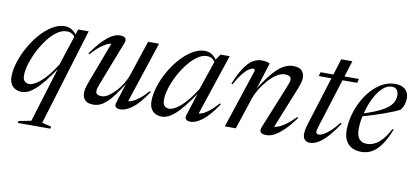

<svg xmlns="http://www.w3.org/2000/svg" viewBox="-75 -866 2924 1353"><g transform="rotate(10 1387.0 -189.0)"><path d="M195 198 321 -212.5H328Q282.5 -143 246.8 -99Q211 -55 183.2 -31.5Q155.5 -8 133.8 0.8Q112 9.5 93.5 9.5Q67.5 9.5 46.8 -1Q26 -11.5 14.5 -32.8Q3 -54 3 -85.5Q3 -132 20.5 -187.8Q38 -243.5 68.2 -298.2Q98.5 -353 138.2 -398.8Q178 -444.5 223 -472Q268 -499.5 314 -499.5Q345 -499.5 370 -481.2Q395 -463 412 -427L404.5 -408Q393 -440.5 375.2 -453.2Q357.5 -466 333 -466Q296.5 -466 261.2 -440.5Q226 -415 195 -373.2Q164 -331.5 139.8 -283.5Q115.5 -235.5 102 -189.2Q88.5 -143 88.5 -109Q88.5 -79 101.8 -66.8Q115 -54.5 135.5 -54.5Q150.5 -54.5 170.5 -64.5Q190.5 -74.5 214.8 -95Q239 -115.5 266 -148.5Q293 -181.5 321.5 -227.5L393 -446.5L408 -493H483.5L273 198L340 215L336 229.5H103L107 215Z M761 -28.5 810 -185H814Q778.5 -127.5 750.2 -89.8Q722 -52 697.5 -30.2Q673 -8.5 650.8 0.8Q628.5 10 605 10Q561.5 10 543.8 -10.2Q526 -30.5 526 -60.5Q526 -75 530 -92.5Q534 -110 541 -128.5L662 -451L674.5 -433.5Q663.5 -438 641.8 -431.8Q620 -425.5 588.5 -402.8Q557 -380 516 -334.5L508.5 -340.5Q550.5 -398.5 585.5 -434.5Q620.5 -470.5 650.5 -486.8Q680.5 -503 706 -503Q734 -503 744.8 -491.5Q755.5 -480 745 -453L621 -133.5Q615.5 -119.5 612.8 -108.2Q610 -97 610 -89Q610 -72.5 620.8 -65.5Q631.5 -58.5 653 -58.5Q675 -58.5 700.5 -75.2Q726 -92 750.8 -119Q775.5 -146 794.8 -177.5Q814 -209 824 -238L908.5 -493H987L838 -42.5L831 -58Q845 -54 867.2 -62Q889.5 -70 918.5 -92.2Q947.5 -114.5 982 -153.5L988.5 -147.5Q929 -58.5 882.2 -24.2Q835.5 10 800 10Q775 10 765.2 0Q755.5 -10 761 -28.5Z M1263.5 -29.5 1322 -212.5H1329.5Q1285 -146 1250.8 -102.8Q1216.5 -59.5 1188.8 -35Q1161 -10.5 1138.2 -0.5Q1115.5 9.5 1095 9.5Q1068.5 9.5 1048 -1Q1027.5 -11.5 1016 -32.8Q1004.5 -54 1004.5 -85.5Q1004.5 -135.5 1022.5 -192Q1040.5 -248.5 1071.5 -303Q1102.5 -357.5 1142.5 -402Q1182.5 -446.5 1226.5 -473Q1270.5 -499.5 1314.5 -499.5Q1343 -499.5 1366.5 -484.2Q1390 -469 1407.5 -439L1399.5 -423Q1388.5 -446.5 1372.2 -456.2Q1356 -466 1334.5 -466Q1301.5 -466 1267.2 -441.8Q1233 -417.5 1201.2 -377.8Q1169.5 -338 1144.2 -290.2Q1119 -242.5 1104.2 -195Q1089.5 -147.5 1089.5 -109Q1089.5 -79.5 1102.8 -67Q1116 -54.5 1137 -54.5Q1151.5 -54.5 1171.8 -64.5Q1192 -74.5 1216 -95Q1240 -115.5 1267.2 -148.5Q1294.5 -181.5 1323 -227.5L1400 -453.5L1427 -493H1492.5L1342 -41.5L1332 -58Q1346 -54 1368.2 -61.8Q1390.5 -69.5 1419.5 -92Q1448.5 -114.5 1482.5 -153.5L1489.5 -147.5Q1430 -59 1383.2 -24.5Q1336.5 10 1301 10Q1277.5 10 1267.5 -0.5Q1257.5 -11 1263.5 -29.5Z M1546 -301.5 1537.5 -305Q1569 -380.5 1598.2 -423.5Q1627.5 -466.5 1657.5 -484.8Q1687.5 -503 1720.5 -503Q1732 -503 1741.8 -501.8Q1751.5 -500.5 1760.5 -498Q1769.5 -495.5 1779 -491.5L1714 -284H1707.5Q1747 -348 1779.8 -390.5Q1812.5 -433 1840.8 -457.5Q1869 -482 1894.8 -492.2Q1920.5 -502.5 1946 -502.5Q1990.5 -502.5 2008.5 -482.5Q2026.5 -462.5 2026.5 -433Q2026.5 -416.5 2021.2 -396.2Q2016 -376 1999 -335L1881 -42L1873 -57.5Q1888 -55 1911.2 -62.5Q1934.5 -70 1965.8 -91.8Q1997 -113.5 2036.5 -153.5L2043 -147.5Q2001.5 -90.5 1965.5 -55.8Q1929.5 -21 1899.5 -5.5Q1869.5 10 1844.5 10Q1812.5 10 1801.5 -2Q1790.5 -14 1803 -44L1922.5 -338Q1934 -366.5 1938.8 -380.2Q1943.5 -394 1943.5 -403Q1943.5 -418 1933 -426.2Q1922.5 -434.5 1899 -434.5Q1869.5 -434.5 1838.2 -413.8Q1807 -393 1778.8 -360.8Q1750.5 -328.5 1729.5 -293.5Q1708.5 -258.5 1699 -229.5L1623 0H1544.5L1682.5 -418Q1684 -424.5 1682.2 -430Q1680.5 -435.5 1673.5 -435.5Q1661.5 -435.5 1643 -424.5Q1624.5 -413.5 1600.5 -384.5Q1576.5 -355.5 1546 -301.5Z M2134.5 -464 2143 -493H2417L2410 -464ZM2195 -114.5Q2192 -104 2190 -96.5Q2188 -89 2187.2 -84Q2186.5 -79 2186.5 -75Q2186.5 -66 2191.8 -62Q2197 -58 2206.5 -58Q2218 -58 2236.8 -67Q2255.5 -76 2282.2 -99.5Q2309 -123 2344 -166.5L2352 -161Q2317.5 -109 2288.8 -75.5Q2260 -42 2236 -23.5Q2212 -5 2191.8 2.5Q2171.5 10 2154.5 10Q2133 10 2118.2 -3Q2103.5 -16 2103.5 -46.5Q2103.5 -57.5 2106.2 -75Q2109 -92.5 2120.5 -128L2270.5 -608H2350Z M2657.5 -480Q2625 -480 2597 -456.8Q2569 -433.5 2546.8 -396Q2524.5 -358.5 2508.8 -314Q2493 -269.5 2484.8 -226.2Q2476.5 -183 2476.5 -150Q2476.5 -97.5 2495.8 -75Q2515 -52.5 2550.5 -52.5Q2577.5 -52.5 2603.8 -64.5Q2630 -76.5 2656.8 -105.5Q2683.5 -134.5 2710 -185L2720.5 -184.5Q2690 -108 2658.2 -65.8Q2626.5 -23.5 2593 -6.8Q2559.5 10 2522.5 10Q2482.5 10 2453.8 -5.2Q2425 -20.5 2409.8 -50Q2394.5 -79.5 2394.5 -122.5Q2394.5 -175.5 2408.8 -229.8Q2423 -284 2448.8 -333Q2474.5 -382 2509.8 -420.2Q2545 -458.5 2586.8 -480.8Q2628.5 -503 2675 -503Q2710 -503 2731.5 -491.5Q2753 -480 2763.2 -460.5Q2773.5 -441 2773.5 -417Q2773.5 -395.5 2766.8 -373.2Q2760 -351 2745 -331Q2727 -321.5 2697 -309Q2667 -296.5 2629.2 -283.2Q2591.5 -270 2550 -257Q2508.5 -244 2468 -233.5L2470.5 -253.5Q2526.5 -270.5 2566.8 -287Q2607 -303.5 2633.5 -319.8Q2660 -336 2675.5 -353Q2691 -370 2697.5 -388.2Q2704 -406.5 2704 -426Q2704 -442.5 2698.5 -454.5Q2693 -466.5 2682.8 -473.2Q2672.5 -480 2657.5 -480Z"/></g></svg>

Font: Newsreader 60pt
Style: Italic
Weight: 400
Italic angle: -17°
Designer: Hugues Gentile
Foundry: Production Type
Version: Version 1.003